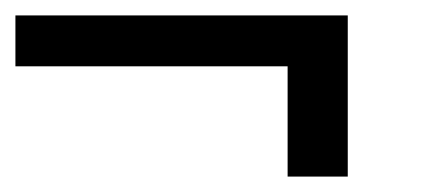

<svg xmlns="http://www.w3.org/2000/svg" viewBox="-34 -399 551 249"><path d="M339 -313H-14V-379H417V-170H339Z"/></svg>

Font: Taviraj Black
Style: Italic
Weight: 900
Italic angle: -12°
Designer: Katatrad Team
Foundry: CadsonDemak
Version: Version 1.001